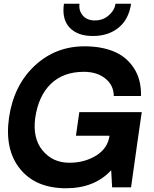

<svg xmlns="http://www.w3.org/2000/svg" viewBox="-20 -999 821 1024"><path d="M475 -807Q394 -807 351.5 -851.5Q309 -896 321 -979H404Q399 -943 421.5 -916.5Q444 -890 486 -890Q529 -890 560 -917Q591 -944 596 -979H679Q667 -896 612.5 -851.5Q558 -807 475 -807ZM736 -401 714 -249 679 0H578L573 -91Q484 5 332 5Q171 5 87.5 -97.5Q4 -200 28 -371Q53 -543 164 -647.5Q275 -752 431 -752Q520 -752 587 -724.5Q654 -697 694 -636Q734 -575 732 -487H587Q586 -545 541.5 -580.5Q497 -616 427 -616Q318 -616 251.5 -552Q185 -488 168 -371Q153 -262 207 -196.5Q261 -131 350 -131Q431 -131 493 -169.5Q555 -208 564 -275H385L403 -401Z"/></svg>

Font: Oakes Grotesk Bold
Style: Italic
Weight: 700
Italic angle: -8°
Designer: Samuel Oakes
Foundry: Samuel Oakes
Version: Version 1.000;PS 001.000;hotconv 1.0.88;makeotf.lib2.5.64775